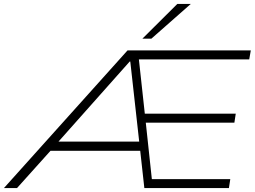

<svg xmlns="http://www.w3.org/2000/svg" viewBox="-54 -963 1304 983"><path d="M-34 0 599 -705H1230L1222 -659H639L654 -687L689 -366L666 -381H1153L1146 -335H667L691 -348L726 -22L703 -46H1125L1118 0H685L662 -208L677 -191H185L218 -206L33 0ZM610 -648 233 -224 212 -238H662L660 -226L613 -648ZM675 -765 854 -943H923L721 -765Z"/></svg>

Font: Nunito Sans 10pt Expanded ExtraLight
Style: Italic
Weight: 250
Width: 7
Italic angle: -9°
Designer: Vernon Adams
Foundry: Vernon Adams
Version: Version 3.101;gftools[0.9.27]